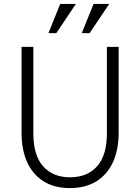

<svg xmlns="http://www.w3.org/2000/svg" viewBox="-20 -939 715 979"><path d="M150 -700V-259Q150 -147 200 -91Q250 -35 337 -35Q425 -35 475 -91Q525 -147 525 -259V-700H585V-262Q585 -176 556 -112.5Q527 -49 471.5 -14.5Q416 20 336 20Q257 20 202 -14.5Q147 -49 118.5 -112Q90 -175 90 -262V-700ZM457 -919H537L437 -770H397ZM287 -919H367L267 -770H227Z"/></svg>

Font: Moderustic Light
Style: Regular
Weight: 300
Designer: Tural Alisoy
Foundry: TAFT Foundry
Version: Version 2.120